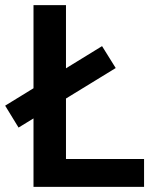

<svg xmlns="http://www.w3.org/2000/svg" viewBox="-46 -725 607 745"><path d="M84 0V-705H210V-108H513V0ZM26 -230 -26 -315 350 -546 403 -461Z"/></svg>

Font: Nunito Sans 10pt SemiCondensed
Style: Bold
Weight: 700
Width: 4
Designer: Vernon Adams
Foundry: Vernon Adams
Version: Version 3.101;gftools[0.9.27]